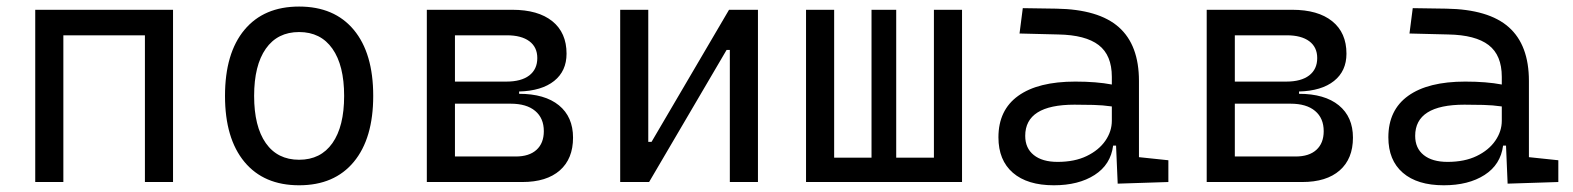

<svg xmlns="http://www.w3.org/2000/svg" viewBox="-20 -547 4728 577"><path d="M415.5 0V-440.9H170.4V0H85.9V-517.6H500V0Z M878.9 9.8Q772.9 9.8 714.6 -60.5Q656.2 -130.9 656.2 -258.8Q656.2 -387.2 714.6 -457.3Q772.9 -527.3 878.9 -527.3Q984.9 -527.3 1043.2 -457.3Q1101.6 -387.2 1101.6 -258.8Q1101.6 -130.9 1043.2 -60.5Q984.9 9.8 878.9 9.8ZM878.9 -66.9Q943.8 -66.9 979 -116.9Q1014.2 -167 1014.2 -258.8Q1014.2 -350.6 979 -400.6Q943.8 -450.7 878.9 -450.7Q814 -450.7 778.8 -400.6Q743.7 -350.6 743.7 -258.8Q743.7 -167 778.8 -116.9Q814 -66.9 878.9 -66.9Z M1262.7 0V-517.6H1519.5Q1597.2 -517.6 1639.9 -483.2Q1682.6 -448.7 1682.6 -385.7Q1682.6 -333.5 1645.3 -303.7Q1607.9 -273.9 1540 -272V-265.1Q1617.2 -265.1 1659.7 -230.5Q1702.1 -195.8 1702.1 -133.3Q1702.1 -69.8 1662.4 -34.9Q1622.6 0 1549.8 0ZM1347.2 -76.7H1529.8Q1570.3 -76.7 1592.3 -96.7Q1614.3 -116.7 1614.3 -152.8Q1614.3 -191.9 1588.4 -213.6Q1562.5 -235.4 1514.6 -235.4H1347.2ZM1347.2 -301.8H1502Q1546.4 -301.8 1570.6 -320.3Q1594.7 -338.9 1594.7 -372.6Q1594.7 -405.3 1570.8 -423.1Q1546.9 -440.9 1503.4 -440.9H1347.2Z M1843.8 0V-517.6H1928.2V-120.6H1938L2170.9 -517.6H2257.8V0H2173.3V-397H2163.6L1930.7 0Z M2402.3 0V-517.6H2486.8V-73.2H2599.1V-517.6H2673.3V-73.2H2786.6V-517.6H2871.1V0Z M3338.9 4.9 3334 -109.4H3325.2Q3317.9 -52.2 3269.5 -21.2Q3221.2 9.8 3147 9.8Q3067.4 9.8 3023.9 -27.8Q2980.5 -65.4 2980.5 -134.3Q2980.5 -216.3 3040 -259Q3099.6 -301.8 3211.4 -301.8Q3275.4 -301.8 3321.3 -293V-315.9Q3321.3 -381.3 3281.7 -411.6Q3242.2 -441.9 3160.6 -443.4L3043.9 -446.3L3053.7 -522.5L3154.3 -521Q3281.7 -519 3342.3 -465.3Q3402.8 -411.6 3402.8 -303.7V-74.7L3491.2 -65.4V0ZM3321.3 -227.1Q3294.4 -231 3265.9 -231.7Q3237.3 -232.4 3209 -232.4Q3061 -232.4 3061 -138.7Q3061 -101.6 3086.7 -81.1Q3112.3 -60.5 3158.2 -60.5Q3209.5 -60.5 3245.8 -78.1Q3282.2 -95.7 3301.8 -124Q3321.3 -152.3 3321.3 -184.1Z M3606.4 0V-517.6H3863.3Q3940.9 -517.6 3983.6 -483.2Q4026.4 -448.7 4026.4 -385.7Q4026.4 -333.5 3989 -303.7Q3951.7 -273.9 3883.8 -272V-265.1Q3960.9 -265.1 4003.4 -230.5Q4045.9 -195.8 4045.9 -133.3Q4045.9 -69.8 4006.1 -34.9Q3966.3 0 3893.6 0ZM3690.9 -76.7H3873.5Q3914.1 -76.7 3936 -96.7Q3958 -116.7 3958 -152.8Q3958 -191.9 3932.1 -213.6Q3906.2 -235.4 3858.4 -235.4H3690.9ZM3690.9 -301.8H3845.7Q3890.1 -301.8 3914.3 -320.3Q3938.5 -338.9 3938.5 -372.6Q3938.5 -405.3 3914.6 -423.1Q3890.6 -440.9 3847.2 -440.9H3690.9Z M4510.7 4.9 4505.9 -109.4H4497.1Q4489.7 -52.2 4441.4 -21.2Q4393.1 9.8 4318.8 9.8Q4239.3 9.8 4195.8 -27.8Q4152.3 -65.4 4152.3 -134.3Q4152.3 -216.3 4211.9 -259Q4271.5 -301.8 4383.3 -301.8Q4447.3 -301.8 4493.2 -293V-315.9Q4493.2 -381.3 4453.6 -411.6Q4414.1 -441.9 4332.5 -443.4L4215.8 -446.3L4225.6 -522.5L4326.2 -521Q4453.6 -519 4514.2 -465.3Q4574.7 -411.6 4574.7 -303.7V-74.7L4663.1 -65.4V0ZM4493.2 -227.1Q4466.3 -231 4437.7 -231.7Q4409.2 -232.4 4380.9 -232.4Q4232.9 -232.4 4232.9 -138.7Q4232.9 -101.6 4258.5 -81.1Q4284.2 -60.5 4330.1 -60.5Q4381.3 -60.5 4417.7 -78.1Q4454.1 -95.7 4473.6 -124Q4493.2 -152.3 4493.2 -184.1Z"/></svg>

Font: Cascadia Mono NF SemiLight
Style: Regular
Weight: 350
Monospace: yes
Designer: Aaron Bell
Foundry: Saja Typeworks
Version: Version 2404.023; ttfautohint (v1.8.4)